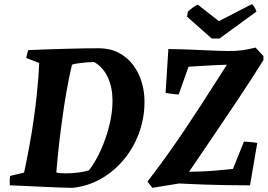

<svg xmlns="http://www.w3.org/2000/svg" viewBox="-20 -890 1285 922"><path d="M329.1 12Q304.9 12 267 10.5Q229.1 9 185.5 7Q142 5 100.6 3Q59.1 1 27.2 0Q26.2 -11.5 26.5 -22.8Q26.8 -34 28.3 -45.1L95.6 -61.1Q107.1 -114 120 -183.1Q133 -252.3 142.6 -322Q150.6 -377.7 155.8 -427.4Q161 -477.2 164.2 -518.1Q167.3 -559 168.3 -587.3L106.1 -611.5Q108.1 -622.6 110.4 -631.8Q112.6 -641.1 116.1 -649.5Q156.4 -651.5 202.2 -652.8Q247.9 -654.1 293.8 -655.6Q339.8 -657.1 381.3 -657.7Q422.9 -658.2 455.3 -658.2Q508 -658.2 548.6 -637.3Q589.3 -616.5 617 -580.8Q644.8 -545.2 659.3 -499.1Q673.9 -453.1 673.9 -401.6Q673.9 -323.8 648 -252.5Q622.2 -181.1 575.4 -124.6Q528.7 -68.1 466 -32Q403.3 4 329.1 12ZM298.6 -57.6Q327.6 -57.6 358.1 -61.7Q388.6 -65.8 407.5 -72.4Q439.4 -114.2 464.7 -170.5Q490 -226.9 505.1 -288.3Q520.3 -349.7 520.3 -405.5Q520.3 -436.8 514.9 -465.1Q509.5 -493.4 498.4 -517.4Q487.3 -541.5 470.9 -560.4Q454.5 -579.3 432 -592Q415.6 -592 394.3 -590.2Q373.1 -588.4 354.4 -585.8Q335.7 -583.3 325.5 -579.2Q312.4 -523.7 299.5 -451.6Q286.7 -379.4 275.4 -292.8Q270.3 -255.6 265.5 -214.7Q260.7 -173.7 256.9 -134.5Q253.1 -95.3 250.5 -61.8Q255.1 -60.7 260.5 -59.7Q265.8 -58.7 272 -58.4Q278.1 -58.1 284.8 -57.9Q291.4 -57.6 298.6 -57.6ZM711.5 12 688.3 -18.2Q738 -82.7 781.7 -143.9Q825.4 -205 864.8 -263.4Q904.2 -321.8 941.2 -379.1Q978.1 -436.5 1014.3 -492.9Q1050.5 -549.3 1087.2 -606.3L1097.2 -579.3Q1061.4 -579.3 1023.9 -577.6Q986.4 -575.9 951.1 -573.7Q915.8 -571.5 885.3 -569.5L838.1 -436.2Q834.1 -436.2 819.3 -437.7Q804.6 -439.2 791.3 -441.2Q778.1 -443.2 775.1 -444.2L788.5 -654.5Q815.8 -654.5 845.9 -653.5Q876.1 -652.5 908.3 -651.2Q940.6 -650 971.3 -648.5Q1002.1 -647 1030.1 -646Q1058.1 -645 1079.4 -645Q1116.3 -645 1144.9 -649Q1173.5 -652.9 1207.2 -661.5L1244.9 -620.8V-601Q1185.2 -506 1121.7 -410.8Q1058.2 -315.6 995.2 -223Q932.2 -130.3 872.8 -43L849.8 -65Q954.3 -65 1016.5 -71Q1078.8 -77 1098.8 -79L1151.3 -209.9Q1157.3 -209.9 1170.5 -208.9Q1183.8 -207.9 1197.5 -206.4Q1211.3 -204.9 1215.3 -202.9L1180.5 0Q1118.6 0 1064.9 -1Q1011.2 -2 967 -3.5Q922.8 -5 890.8 -6.5Q858.8 -8 840.8 -9ZM996.7 -705.1 878.4 -809.7 881.9 -833.5Q891.9 -843.4 906.1 -853.9Q920.3 -864.3 929.7 -867.8L1031 -788.5L1189.2 -869.9Q1195.5 -867.5 1202.7 -854.2Q1210 -840.8 1211.4 -834.4L1034 -705.1Z"/></svg>

Font: Labrada
Style: Italic
Weight: 400
Italic angle: -7°
Designer: Mercedes Jáuregui
Foundry: Omnibus-Type Team
Version: Version 1.000